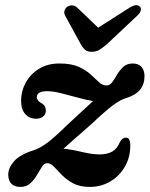

<svg xmlns="http://www.w3.org/2000/svg" viewBox="-20 -724 589 756"><path d="M493 -151.5Q493 -103.5 471.2 -66.8Q449.5 -30 413.5 -9Q377.5 12 334 12Q294.5 12 268.2 -2Q242 -16 224.2 -34.5Q206.5 -53 193 -67.2Q179.5 -81.5 165.5 -81.5Q154 -81.5 145 -67.2Q136 -53 125.5 -34.8Q115 -16.5 99.5 -2.2Q84 12 59.5 12Q38 12 25.2 -0.2Q12.5 -12.5 12.5 -36.5Q12.5 -63 35.5 -89.2Q58.5 -115.5 113 -132.5Q138.5 -141 166.5 -162Q194.5 -183 242.5 -230Q279.5 -264.5 305.2 -288Q331 -311.5 346.5 -326Q321 -330 287 -339.5Q253 -349 220.2 -357Q187.5 -365 166.5 -365Q125 -365 125 -341.5Q125 -336 128.8 -329.8Q132.5 -323.5 143 -318Q160.5 -308.5 160.5 -288Q160.5 -273.5 149.5 -265Q138.5 -256.5 122.5 -256.5Q96 -256.5 79.5 -274.8Q63 -293 63 -327.5Q63 -364.5 81 -398Q99 -431.5 133 -452.8Q167 -474 214.5 -474Q260.5 -474 289.5 -461Q318.5 -448 337 -430.8Q355.5 -413.5 369.5 -400.5Q383.5 -387.5 399.5 -387.5Q412.5 -387.5 422 -400.5Q431.5 -413.5 441.5 -430.8Q451.5 -448 465.8 -461Q480 -474 502.5 -474Q526 -474 537.8 -459.8Q549.5 -445.5 549 -422.5Q548 -359 477 -338Q453.5 -331 423.8 -308.8Q394 -286.5 344.5 -239.5Q298.5 -199 272 -175.8Q245.5 -152.5 230 -138.5Q262 -135.5 302 -125.8Q342 -116 372.5 -116Q402.5 -116 422 -127.2Q441.5 -138.5 452 -164.5Q457.5 -174.5 463.2 -178.2Q469 -182 476 -182Q493 -182 493 -151.5ZM402 -551Q385.5 -536.5 371.8 -528.2Q358 -520 341.5 -520Q324.5 -520 315 -528Q305.5 -536 297.5 -551L237 -661.5Q231 -672.5 234 -682Q237 -691.5 244 -697Q253 -703 264 -702.8Q275 -702.5 284 -694L366.5 -615L490.5 -694Q518.5 -711.5 531.5 -697Q536.5 -691.5 534 -682Q531.5 -672.5 519.5 -661.5Z"/></svg>

Font: Fraunces 9pt Soft SemiBold
Style: Italic
Weight: 600
Italic angle: -16°
Version: Version 1.000;[b76b70a41]